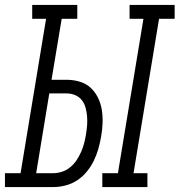

<svg xmlns="http://www.w3.org/2000/svg" viewBox="-58 -755 725 775"><path d="M537 0H355V-56H418L521 -679H465V-735H647V-679H584L481 -56H537ZM158 0H-38V-56H25L128 -679H72V-735H254V-679H191L150 -433H210Q238 -433 263.5 -425.5Q289 -418 307.5 -401Q326 -384 337.5 -360.5Q349 -337 353 -311Q357 -285 356 -257.5Q355 -230 350 -203Q346 -179 339 -154.5Q332 -130 321 -107Q310 -84 293 -63Q276 -42 254 -27.5Q232 -13 207 -6.5Q182 0 158 0ZM88 -56H158Q175 -56 193 -62Q211 -68 226 -80.5Q241 -93 251.5 -109Q262 -125 269.5 -142Q277 -159 281.5 -176.5Q286 -194 289 -212Q292 -230 293.5 -248.5Q295 -267 293.5 -285Q292 -303 287.5 -320Q283 -337 272.5 -350.5Q262 -364 245.5 -371Q229 -378 210 -378H141Z"/></svg>

Font: Iosevka HT Light Extended
Style: Italic
Weight: 300
Width: 7
Italic angle: -9°
Monospace: yes
Designer: Belleve Invis
Foundry: Belleve Invis
Version: Version 32.3.0; ttfautohint (v1.8.4)